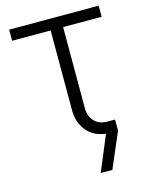

<svg xmlns="http://www.w3.org/2000/svg" viewBox="-132 -783 833 1069"><g transform="rotate(-15 285.0 -248.5)"><path d="M313 203 398 -1Q328 -9 288.5 -57Q249 -105 249 -176V-636H27V-700H543V-636H321V-166Q321 -122 348.5 -93Q376 -64 423 -64H467V0L380 203Z"/></g></svg>

Font: MuseoModerno Light
Style: Regular
Weight: 300
Designer: Pablo Cosgaya, Héctor Gatti, Marcela Romero, and the Authors of The MuseoModerno Project.
Foundry: Omnibus-Type Team
Version: Version 1.001